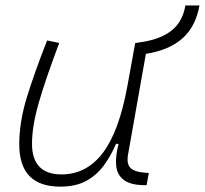

<svg xmlns="http://www.w3.org/2000/svg" viewBox="-20 -676 753 706"><path d="M201.7 10.3Q50.8 10.3 50.8 -145Q50.8 -227.1 78.6 -317.6Q106.4 -408.2 153.3 -527.3L197.8 -518.1Q148.9 -388.7 123.3 -300.8Q97.7 -212.9 97.7 -147.5Q97.7 -34.7 206.5 -34.7Q297.4 -34.7 357.4 -112.8Q417.5 -190.9 448.2 -358.4L477.1 -517.6H523.4L450.7 -106.9Q444.8 -73.2 460.2 -58.1Q475.6 -43 518.6 -40.5L527.3 -40L519 4.9H513.7Q460.9 4.9 435.8 -13.9Q410.6 -32.7 407.2 -66.7Q403.8 -100.6 416 -147H406.7Q387.7 -103 361.6 -67.4Q335.4 -31.7 296.9 -10.7Q258.3 10.3 201.7 10.3ZM489.3 -473.6 477.5 -517.6 507.8 -522.5Q574.7 -533.7 613.3 -565.7Q651.9 -597.7 661.6 -655.8H713.4Q699.7 -578.6 651.4 -535.4Q603 -492.2 519.5 -478.5Z"/></svg>

Font: Cascadia Code NF ExtraLight
Style: Italic
Weight: 200
Italic angle: -10°
Monospace: yes
Designer: Aaron Bell
Foundry: Saja Typeworks
Version: Version 2404.023; ttfautohint (v1.8.4)